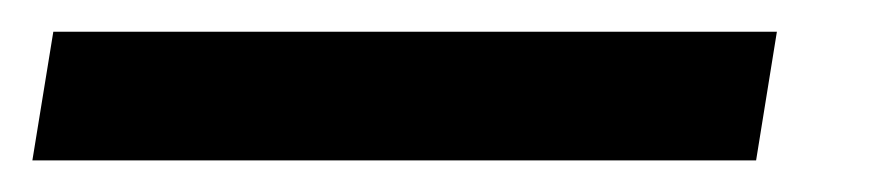

<svg xmlns="http://www.w3.org/2000/svg" viewBox="-79 -20 555 121"><path d="M410.6 0 397.5 81.1H-58.6L-45.4 0Z"/></svg>

Font: Inter
Style: Italic
Weight: 400
Italic angle: -9.3988°
Designer: Rasmus Andersson
Foundry: rsms
Version: Version 4.001;git-66647c0bb